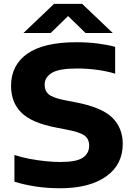

<svg xmlns="http://www.w3.org/2000/svg" viewBox="-20 -969 696 998"><path d="M292.5 9.5Q225.5 9.5 166.2 0.5Q107 -8.5 55 -24.5V-163.5Q90.5 -151.5 132.8 -143.5Q175 -135.5 217 -131.2Q259 -127 294 -127Q378 -127 410.8 -149.5Q443.5 -172 443.5 -212Q443.5 -246.5 419 -264.5Q394.5 -282.5 327.5 -295L266.5 -307Q144 -331 90.8 -383.8Q37.5 -436.5 37.5 -522.5Q37.5 -630.5 122.2 -690Q207 -749.5 377.5 -749.5Q435.5 -749.5 486.8 -743Q538 -736.5 578.5 -725.5V-586Q538.5 -598.5 486.2 -605.8Q434 -613 381.5 -613Q286.5 -613 249.2 -590Q212 -567 212 -528.5Q212 -496.5 233 -478.8Q254 -461 312.5 -449L374 -437Q508 -411.5 563 -358Q618 -304.5 618 -221Q618 -113 531.5 -51.8Q445 9.5 292.5 9.5ZM102 -797.5 261 -949H407L566 -797.5H424.5L334 -885.5L243.5 -797.5Z"/></svg>

Font: Encode Sans Expanded Expanded
Style: Bold
Weight: 700
Width: 7
Designer: Multiple Designers
Foundry: Impallari Type
Version: Version 3.000; ttfautohint (v1.8.3) -l 8 -r 50 -G 200 -x 14 